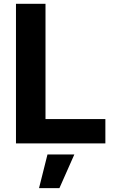

<svg xmlns="http://www.w3.org/2000/svg" viewBox="-20 -747 607 1000"><path d="M63.2 0H528.8V-126.8H217V-727.3H63.2ZM183.2 233H289.4L367.2 57.5H227.3Z"/></svg>

Font: Margiela Sans
Style: Bold
Weight: 700
Designer: Stefan Endress, Andreas Faust
Version: Version 1.100;FEAKit 1.0